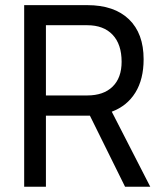

<svg xmlns="http://www.w3.org/2000/svg" viewBox="-20 -713 626 733"><path d="M72.3 0V-693.4H313Q416 -693.4 472.2 -639.4Q528.3 -585.4 528.3 -486.8Q528.3 -410.6 496.8 -359.6Q465.3 -308.6 406.7 -286.6L553.7 0H457.5L323.2 -271.5Q318.4 -271.5 313 -271.5H155.3V0ZM155.3 -348.6H313Q375.5 -348.6 409.9 -382.3Q444.3 -416 444.3 -477.1Q444.3 -543.9 409.9 -580.3Q375.5 -616.7 313 -616.7H155.3Z"/></svg>

Font: Cascadia Mono SemiLight
Style: Regular
Weight: 350
Monospace: yes
Designer: Aaron Bell
Foundry: Saja Typeworks
Version: Version 2404.023; ttfautohint (v1.8.4)